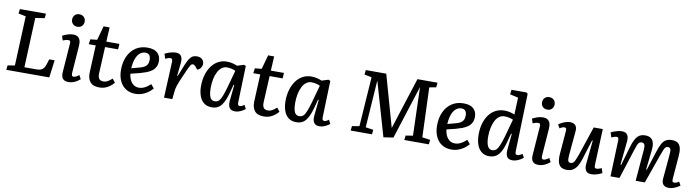

<svg xmlns="http://www.w3.org/2000/svg" viewBox="-32 -1459 7830 2164"><g transform="rotate(10 3883.0 -376.5)"><path d="M52 -52 133 -65 157 -632 72 -649 78 -701H377L371 -649L266 -632L242 -64H381Q406 -64 425.5 -70Q445 -76 460 -93.5Q475 -111 486 -148L502 -200H564L538 0H46Z M701 -411Q703 -434 698 -443Q693 -452 677 -452Q664 -452 649.5 -448.5Q635 -445 615 -436L598 -487Q617 -498 651 -510.5Q685 -523 721 -523Q751 -523 771 -510.5Q791 -498 800 -472.5Q809 -447 806 -406L783 -98Q782 -76 786.5 -65.5Q791 -55 807 -55Q818 -55 833.5 -62.5Q849 -70 867 -85L891 -41Q880 -31 860 -18Q840 -5 814.5 4.5Q789 14 760 14Q726 14 707 1Q688 -12 681 -34.5Q674 -57 677 -85ZM678 -688Q678 -719 698 -739.5Q718 -760 750 -760Q772 -760 788 -750.5Q804 -741 813 -725.5Q822 -710 822 -689Q822 -658 802.5 -637.5Q783 -617 750 -617Q718 -617 698 -637Q678 -657 678 -688Z M919 -503 996 -511 1041 -673H1110L1101 -509H1251L1247 -446H1098L1083 -144Q1081 -103 1095.5 -82Q1110 -61 1145 -61Q1173 -61 1197 -75.5Q1221 -90 1244 -111L1277 -70Q1259 -47 1233.5 -27.5Q1208 -8 1178 3Q1148 14 1113 14Q1038 14 1006 -26Q974 -66 977 -134L991 -446H911Z M1571 -523Q1648 -523 1685.5 -488.5Q1723 -454 1723 -395Q1723 -355 1708 -327Q1693 -299 1666.5 -280Q1640 -261 1606.5 -248.5Q1573 -236 1537 -226L1431 -200Q1434 -166 1448 -134Q1462 -102 1488 -81.5Q1514 -61 1552 -61Q1574 -61 1595 -68Q1616 -75 1637.5 -89Q1659 -103 1683 -125L1720 -81Q1708 -67 1690 -51Q1672 -35 1646.5 -20Q1621 -5 1591 4.5Q1561 14 1526 14Q1460 14 1413.5 -16.5Q1367 -47 1343 -101Q1319 -155 1319 -225Q1319 -313 1350 -380.5Q1381 -448 1438 -485.5Q1495 -523 1571 -523ZM1618 -392Q1618 -412 1612.5 -428Q1607 -444 1594 -453.5Q1581 -463 1560 -463Q1523 -463 1495 -439.5Q1467 -416 1450.5 -371.5Q1434 -327 1430 -262L1520 -286Q1553 -294 1574.5 -306.5Q1596 -319 1607 -339.5Q1618 -360 1618 -392Z M1870 -412Q1871 -431 1865.5 -441Q1860 -451 1844 -451Q1834 -451 1820.5 -447Q1807 -443 1788 -434L1770 -489Q1786 -497 1807.5 -505Q1829 -513 1852.5 -518Q1876 -523 1896 -523Q1939 -523 1957 -496Q1975 -469 1970 -418L1954 -269L1961 -268L2013 -398Q2032 -443 2049 -471Q2066 -499 2087 -511Q2108 -523 2137 -523Q2165 -523 2183 -512.5Q2201 -502 2210 -485.5Q2219 -469 2219 -451Q2219 -428 2205.5 -407Q2192 -386 2165 -375L2143 -402Q2131 -416 2124 -421Q2117 -426 2107 -426Q2100 -426 2093.5 -422.5Q2087 -419 2080 -408.5Q2073 -398 2063.5 -378.5Q2054 -359 2040 -326Q2010 -261 1994 -221.5Q1978 -182 1970 -158.5Q1962 -135 1959 -117.5Q1956 -100 1954 -79L1946 0H1851Z M2684 -98Q2683 -74 2688.5 -64.5Q2694 -55 2709 -55Q2720 -55 2732.5 -61Q2745 -67 2758 -78L2781 -34Q2770 -24 2750.5 -12.5Q2731 -1 2709 6.5Q2687 14 2664 14Q2637 14 2618.5 2.5Q2600 -9 2592 -32Q2584 -55 2587 -90L2606 -277L2598 -279L2575 -192Q2562 -144 2547 -106Q2532 -68 2512 -41Q2492 -14 2464.5 0Q2437 14 2399 14Q2344 14 2309 -13.5Q2274 -41 2256.5 -89.5Q2239 -138 2239 -200Q2239 -271 2256.5 -330Q2274 -389 2306 -432.5Q2338 -476 2382 -499.5Q2426 -523 2479 -523Q2517 -523 2548.5 -514.5Q2580 -506 2599 -497L2675 -521L2697 -511ZM2420 -59Q2442 -59 2457.5 -68.5Q2473 -78 2487 -104Q2501 -130 2517 -178.5Q2533 -227 2554 -306L2590 -437Q2573 -446 2545.5 -452.5Q2518 -459 2493 -459Q2459 -459 2433 -439.5Q2407 -420 2388.5 -385Q2370 -350 2360 -302.5Q2350 -255 2350 -199Q2350 -150 2357.5 -119Q2365 -88 2380.5 -73.5Q2396 -59 2420 -59Z M2802 -503 2879 -511 2924 -673H2993L2984 -509H3134L3130 -446H2981L2966 -144Q2964 -103 2978.5 -82Q2993 -61 3028 -61Q3056 -61 3080 -75.5Q3104 -90 3127 -111L3160 -70Q3142 -47 3116.5 -27.5Q3091 -8 3061 3Q3031 14 2996 14Q2921 14 2889 -26Q2857 -66 2860 -134L2874 -446H2794Z M3651 -98Q3650 -74 3655.5 -64.5Q3661 -55 3676 -55Q3687 -55 3699.5 -61Q3712 -67 3725 -78L3748 -34Q3737 -24 3717.5 -12.5Q3698 -1 3676 6.5Q3654 14 3631 14Q3604 14 3585.5 2.5Q3567 -9 3559 -32Q3551 -55 3554 -90L3573 -277L3565 -279L3542 -192Q3529 -144 3514 -106Q3499 -68 3479 -41Q3459 -14 3431.5 0Q3404 14 3366 14Q3311 14 3276 -13.5Q3241 -41 3223.5 -89.5Q3206 -138 3206 -200Q3206 -271 3223.5 -330Q3241 -389 3273 -432.5Q3305 -476 3349 -499.5Q3393 -523 3446 -523Q3484 -523 3515.5 -514.5Q3547 -506 3566 -497L3642 -521L3664 -511ZM3387 -59Q3409 -59 3424.5 -68.5Q3440 -78 3454 -104Q3468 -130 3484 -178.5Q3500 -227 3521 -306L3557 -437Q3540 -446 3512.5 -452.5Q3485 -459 3460 -459Q3426 -459 3400 -439.5Q3374 -420 3355.5 -385Q3337 -350 3327 -302.5Q3317 -255 3317 -199Q3317 -150 3324.5 -119Q3332 -88 3347.5 -73.5Q3363 -59 3387 -59Z M4672 -619 4476 -6 4364 11 4185 -608 4148 -66 4237 -52 4231 0H3987L3993 -52L4076 -66L4115 -632L4031 -649L4037 -701H4271L4438 -109L4628 -701H4858L4852 -647L4775 -633L4796 -65L4888 -52L4882 0H4601L4607 -52L4689 -65Z M5188 -523Q5265 -523 5302.5 -488.5Q5340 -454 5340 -395Q5340 -355 5325 -327Q5310 -299 5283.5 -280Q5257 -261 5223.5 -248.5Q5190 -236 5154 -226L5048 -200Q5051 -166 5065 -134Q5079 -102 5105 -81.5Q5131 -61 5169 -61Q5191 -61 5212 -68Q5233 -75 5254.5 -89Q5276 -103 5300 -125L5337 -81Q5325 -67 5307 -51Q5289 -35 5263.5 -20Q5238 -5 5208 4.5Q5178 14 5143 14Q5077 14 5030.5 -16.5Q4984 -47 4960 -101Q4936 -155 4936 -225Q4936 -313 4967 -380.5Q4998 -448 5055 -485.5Q5112 -523 5188 -523ZM5235 -392Q5235 -412 5229.5 -428Q5224 -444 5211 -453.5Q5198 -463 5177 -463Q5140 -463 5112 -439.5Q5084 -416 5067.5 -371.5Q5051 -327 5047 -262L5137 -286Q5170 -294 5191.5 -306.5Q5213 -319 5224 -339.5Q5235 -360 5235 -392Z M5860 -95Q5859 -73 5864.5 -63.5Q5870 -54 5886 -54Q5899 -54 5913 -61Q5927 -68 5941 -77L5963 -37Q5952 -27 5932 -15Q5912 -3 5888 5.5Q5864 14 5840 14Q5792 14 5776 -15.5Q5760 -45 5764 -90L5782 -278L5774 -279L5749 -188Q5738 -144 5724 -107Q5710 -70 5690 -43Q5670 -16 5641.5 -1Q5613 14 5571 14Q5532 14 5502.5 -3Q5473 -20 5453.5 -49.5Q5434 -79 5424.5 -119Q5415 -159 5415 -206Q5415 -276 5432 -334Q5449 -392 5480.5 -434.5Q5512 -477 5557 -500Q5602 -523 5658 -523Q5691 -523 5723 -515Q5755 -507 5773 -498L5781 -693L5686 -714L5693 -767H5863L5880 -754ZM5595 -59Q5617 -59 5633 -69Q5649 -79 5663 -105Q5677 -131 5693.5 -179Q5710 -227 5730 -303L5767 -438Q5756 -444 5738.5 -449Q5721 -454 5702.5 -456.5Q5684 -459 5670 -459Q5635 -459 5608 -440Q5581 -421 5563 -385.5Q5545 -350 5535 -304Q5525 -258 5525 -203Q5525 -133 5542.5 -96Q5560 -59 5595 -59Z M6079 -411Q6081 -434 6076 -443Q6071 -452 6055 -452Q6042 -452 6027.5 -448.5Q6013 -445 5993 -436L5976 -487Q5995 -498 6029 -510.5Q6063 -523 6099 -523Q6129 -523 6149 -510.5Q6169 -498 6178 -472.5Q6187 -447 6184 -406L6161 -98Q6160 -76 6164.5 -65.5Q6169 -55 6185 -55Q6196 -55 6211.5 -62.5Q6227 -70 6245 -85L6269 -41Q6258 -31 6238 -18Q6218 -5 6192.5 4.5Q6167 14 6138 14Q6104 14 6085 1Q6066 -12 6059 -34.5Q6052 -57 6055 -85ZM6056 -688Q6056 -719 6076 -739.5Q6096 -760 6128 -760Q6150 -760 6166 -750.5Q6182 -741 6191 -725.5Q6200 -710 6200 -689Q6200 -658 6180.5 -637.5Q6161 -617 6128 -617Q6096 -617 6076 -637Q6056 -657 6056 -688Z M6278 -474Q6294 -487 6316.5 -498Q6339 -509 6363 -516Q6387 -523 6406 -523Q6448 -523 6468.5 -500.5Q6489 -478 6485 -435L6460 -157Q6456 -109 6462 -90Q6468 -71 6491 -71Q6508 -71 6519.5 -80Q6531 -89 6542 -113Q6553 -137 6569 -182L6679 -510H6783L6766 -96Q6765 -75 6770.5 -66.5Q6776 -58 6791 -58Q6803 -58 6818 -63Q6833 -68 6848 -74L6865 -21Q6854 -14 6838.5 -7.5Q6823 -1 6806 4Q6789 9 6773 11.5Q6757 14 6744 14Q6697 14 6679.5 -14.5Q6662 -43 6667 -92L6694 -361L6686 -363L6616 -138Q6601 -89 6580.5 -55Q6560 -21 6531 -3.5Q6502 14 6461 14Q6399 14 6373.5 -26.5Q6348 -67 6356 -156L6377 -412Q6379 -438 6373.5 -446Q6368 -454 6354 -454Q6343 -454 6328.5 -448.5Q6314 -443 6301 -433Z M7278 -352Q7283 -400 7274 -419Q7265 -438 7241 -438Q7224 -438 7212.5 -428Q7201 -418 7191.5 -393Q7182 -368 7168 -325L7064 0H6961L6976 -412Q6977 -433 6971.5 -442Q6966 -451 6950 -451Q6942 -451 6929 -447Q6916 -443 6894 -434L6876 -489Q6890 -496 6911 -504Q6932 -512 6955.5 -517.5Q6979 -523 7000 -523Q7045 -523 7063 -496.5Q7081 -470 7076 -418L7049 -150L7057 -148L7120 -366Q7136 -420 7155 -454.5Q7174 -489 7200.5 -506Q7227 -523 7268 -523Q7309 -523 7333 -505Q7357 -487 7365.5 -451.5Q7374 -416 7367 -363L7343 -147L7351 -146L7421 -364Q7439 -420 7457.5 -455Q7476 -490 7503.5 -506.5Q7531 -523 7572 -523Q7618 -523 7642.5 -504Q7667 -485 7675 -447.5Q7683 -410 7678 -356L7657 -99Q7655 -75 7659.5 -65Q7664 -55 7680 -55Q7691 -55 7705.5 -60.5Q7720 -66 7733 -76L7756 -35Q7743 -24 7721.5 -12.5Q7700 -1 7676 6.5Q7652 14 7631 14Q7599 14 7580.5 2.5Q7562 -9 7554.5 -28.5Q7547 -48 7549 -75L7574 -354Q7579 -402 7571.5 -420Q7564 -438 7541 -438Q7526 -438 7516.5 -430Q7507 -422 7496 -397Q7485 -372 7467 -321L7354 0H7249Z"/></g></svg>

Font: Literata Medium
Style: Italic
Weight: 500
Italic angle: -2°
Designer: Latin by Veronika Burian and Jose Scaglione. Greek by Irene Vlachou. Cyrillic by Vera Evstafieva
Foundry: TypeTogether
Version: Version 3.103;gftools[0.9.29]